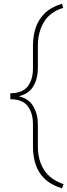

<svg xmlns="http://www.w3.org/2000/svg" viewBox="-20 -800 363 1035"><path d="M323.2 192.9 313.5 215.3Q253.9 196.3 220 163.1Q186 129.9 171.9 85.7Q157.7 41.5 157.7 -9.8V-129.4Q157.7 -191.4 129.2 -228.3Q100.6 -265.1 35.6 -265.1V-297.4Q100.6 -297.4 129.2 -334Q157.7 -370.6 157.7 -432.1V-552.7Q157.7 -604 171.9 -648.7Q186 -693.4 220 -727.3Q253.9 -761.2 313.5 -779.8L320.8 -757.8Q248.5 -734.9 216.3 -680.2Q184.1 -625.5 184.1 -552.7V-432.1Q184.1 -377 159.9 -335.4Q135.7 -293.9 81.1 -281.2Q135.7 -268.1 159.9 -226.3Q184.1 -184.6 184.1 -129.4V-9.8Q184.1 64 217.8 116.2Q251.5 168.5 323.2 192.9Z"/></svg>

Font: Vazirmatn RD Thin
Style: Regular
Weight: 100
Designer: Saber Rastikerdar
Foundry: Saber Rastikerdar
Version: Version 32.102